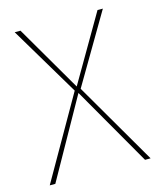

<svg xmlns="http://www.w3.org/2000/svg" viewBox="-104 -757 695 833"><g transform="rotate(-15 243.0 -340.5)"><path d="M254 -370 469 0H444L240 -355L41 0H16L227 -369L41 -681H67L240 -384L413 -681H437Z"/></g></svg>

Font: FiraGO Thin
Style: Regular
Weight: 100
Designer: bBox Type
Foundry: bBox Type GmbH
Version: Version 1.001;PS 001.001;hotconv 1.0.88;makeotf.lib2.5.64775